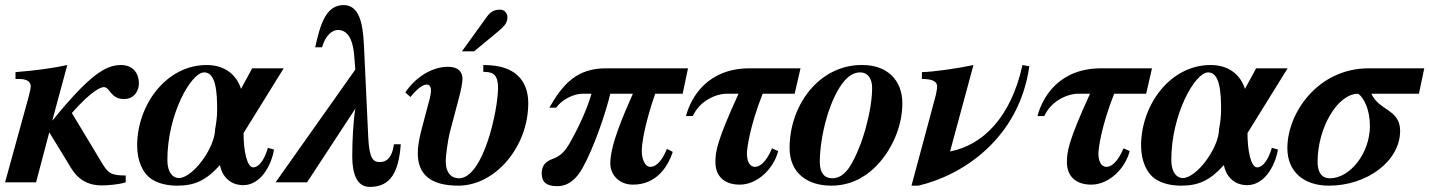

<svg xmlns="http://www.w3.org/2000/svg" viewBox="-43 -718 5628 756"><path d="M163 -244 222 -462C168 -450 96 -440 18 -434V-407H32C62 -407 78 -397 78 -378C78 -370 75 -357 69 -334L-23 0H99L151 -197L219 -86C239 -54 266 12 357 12C380 12 423 9 452 0V-27C393 -27 382 -37 358 -77L240 -273C321 -365 356 -375 366 -375C390 -375 392 -328 445 -328C486 -328 504 -361 504 -390C504 -424 485 -462 433 -462C372 -462 308 -421 164 -244Z M1074 -449H950L906 -368C890 -419 847 -462 771 -462C610 -462 497 -303 497 -145C497 -85 519 -35 555 -12C582 5 616 13 655 13C723 13 768 -7 823 -68C830 -30 858 11 915 11C980 11 1024 -60 1036 -129L1012 -136C997 -85 975 -59 954 -59C930 -59 916 -122 916 -194ZM812 -285C812 -257 808 -231 804 -209C803 -135 716 -17 661 -17C639 -17 616 -37 616 -88C616 -267 709 -433 761 -433C807 -433 812 -356 812 -285Z M1508 -150C1499 -81 1465 -80 1451 -80C1427 -80 1411 -93 1407 -177L1390 -540C1386 -625 1372 -698 1310 -698C1239 -698 1218 -620 1198 -532H1225C1240 -584 1269 -600 1287 -600C1320 -600 1346 -575 1352 -495L1356 -444L1042 0H1166L1356 -290C1348 -240 1344 -165 1344 -102C1344 -36 1361 18 1413 18C1495 18 1527 -40 1535 -150Z M1776 -516H1824L1905 -583C1940 -612 1955 -624 1955 -651C1955 -667 1941 -680 1928 -680C1908 -680 1891 -676 1874 -652ZM1860 -435C1894 -435 1918 -429 1918 -372C1918 -284 1860 -16 1764 -16C1736 -16 1712 -35 1712 -85C1712 -105 1721 -169 1728 -196L1766 -340C1772 -362 1778 -394 1778 -407C1778 -436 1761 -455 1721 -455C1651 -455 1587 -406 1553 -354L1573 -336C1592 -359 1617 -385 1637 -385C1651 -385 1654 -374 1654 -358C1653 -341 1645 -314 1639 -292L1615 -201C1607 -169 1602 -140 1602 -115C1602 -33 1650 13 1762 13C1907 13 2037 -140 2037 -311C2037 -378 2008 -427 1948 -449C1924 -458 1895 -462 1860 -462Z M2666 -449H2343C2230 -449 2174 -389 2120 -294H2147C2168 -325 2215 -349 2251 -349H2286C2270 -292 2237 -219 2200 -154C2181 -121 2163 -103 2132 -92C2099 -80 2090 -59 2090 -36C2090 -2 2107 15 2151 15C2195 15 2226 -13 2250 -55C2297 -139 2343 -277 2360 -349H2449C2411 -263 2360 -147 2360 -74C2360 -32 2393 9 2449 9C2537 9 2584 -54 2606 -120L2583 -132C2560 -74 2534 -61 2518 -61C2494 -61 2484 -97 2484 -122C2484 -185 2520 -302 2537 -349H2645Z M3109 -449H2909C2743 -449 2678 -336 2658 -261H2685C2712 -321 2776 -349 2819 -349H2865C2779 -161 2774 -121 2774 -79C2774 -31 2802 9 2870 9C2940 9 3004 -55 3021 -123L2997 -134C2972 -75 2946 -61 2930 -61C2907 -61 2898 -86 2898 -114C2898 -132 2909 -220 2960 -349H3086Z M3349 -462C3281 -462 3217 -435 3166 -385C3106 -326 3066 -235 3066 -135C3066 -37 3136 13 3230 13C3297 13 3356 -13 3405 -62C3466 -123 3510 -217 3510 -311C3510 -403 3450 -462 3353 -462ZM3391 -372C3391 -285 3354 -145 3305 -65C3284 -31 3260 -16 3234 -16C3204 -16 3185 -36 3185 -80C3185 -182 3224 -335 3284 -402C3303 -423 3323 -433 3344 -433C3373 -433 3391 -410 3391 -372Z M3983 -462C3937 -253 3825 -147 3700 -122H3698L3790 -462C3726 -448 3632 -435 3587 -434V-407C3626 -407 3647 -399 3647 -377C3647 -369 3643 -347 3639 -333L3546 13H3573C3745 -27 3969 -170 4010 -457Z M4493 -449H4293C4127 -449 4062 -336 4042 -261H4069C4096 -321 4160 -349 4203 -349H4249C4163 -161 4158 -121 4158 -79C4158 -31 4186 9 4254 9C4324 9 4388 -55 4405 -123L4381 -134C4356 -75 4330 -61 4314 -61C4291 -61 4282 -86 4282 -114C4282 -132 4293 -220 4344 -349H4470Z M5027 -449H4903L4859 -368C4843 -419 4800 -462 4724 -462C4563 -462 4450 -303 4450 -145C4450 -85 4472 -35 4508 -12C4535 5 4569 13 4608 13C4676 13 4721 -7 4776 -68C4783 -30 4811 11 4868 11C4933 11 4977 -60 4989 -129L4965 -136C4950 -85 4928 -59 4907 -59C4883 -59 4869 -122 4869 -194ZM4765 -285C4765 -257 4761 -231 4757 -209C4756 -135 4669 -17 4614 -17C4592 -17 4569 -37 4569 -88C4569 -267 4662 -433 4714 -433C4760 -433 4765 -356 4765 -285Z M5565 -449H5346C5147 -449 5026 -274 5026 -135C5026 -43 5089 13 5190 13C5339 13 5470 -83 5470 -203C5470 -288 5386 -282 5357 -349H5544ZM5351 -222C5351 -114 5272 -16 5194 -16C5150 -16 5145 -57 5145 -81C5145 -214 5223 -349 5305 -349C5327 -333 5351 -288 5351 -222Z"/></svg>

Font: STIXGeneral
Style: Bold Italic
Weight: 700
Italic angle: -16.33°
Designer: MicroPress Inc., with final additions and corrections provided by Coen Hoffman, Elsevier (retired)
Version: Version 1.1.0